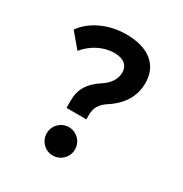

<svg xmlns="http://www.w3.org/2000/svg" viewBox="-166 -829 919 965"><g transform="rotate(30 293.0 -346.5)"><path d="M214.8 -232.4H330.1V-259.3C330.1 -298.3 346.7 -327.1 382.8 -350.6C458.5 -398.9 496.1 -461.9 496.1 -538.1C496.1 -642.6 421.4 -703.1 291 -703.1C189.5 -703.1 96.2 -658.7 49.3 -591.3L119.1 -508.3C160.6 -559.1 224.1 -592.3 285.2 -592.3C338.9 -592.3 369.1 -567.9 369.1 -525.9C369.1 -487.8 346.7 -453.6 304.7 -426.8C244.1 -387.2 214.8 -341.8 214.8 -275.9ZM274.4 9.8C319.8 9.8 356.4 -27.3 356.4 -72.3C356.4 -118.2 319.8 -154.8 274.4 -154.8C229 -154.8 192.4 -118.2 192.4 -72.3C192.4 -27.3 229 9.8 274.4 9.8Z"/></g></svg>

Font: Cascadia Code NF SemiBold
Style: Regular
Weight: 600
Monospace: yes
Designer: Aaron Bell
Foundry: Saja Typeworks
Version: Version 2404.023